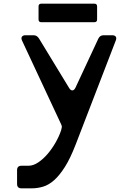

<svg xmlns="http://www.w3.org/2000/svg" viewBox="-20 -739 726 1046"><path d="M611 -519Q616 -532 610.5 -539.5Q605 -547 591 -547H544Q525 -547 516 -529L391 -261Q384 -247 374.5 -246.5Q365 -246 357 -259L192 -530Q181 -547 163 -547H119Q105 -547 99.5 -539Q94 -531 100 -518L313 -62Q318 -53 316.5 -44.5Q315 -36 313 -29Q302 4 282.5 38Q263 72 239 100Q215 128 188 146Q161 164 135 164H97Q73 164 73 188V263Q73 287 97 287H154Q184 287 214.5 278Q245 269 274.5 243Q304 217 333.5 170.5Q363 124 392 49ZM190 -704Q190 -719 205 -719H494Q509 -719 509 -704V-633Q509 -618 494 -618H205Q190 -618 190 -633Z"/></svg>

Font: OpenDyslexic 3
Style: Regular
Weight: 400
Designer: Abelardo Gonzalez
Version: Version 1.000;PS 001.001;hotconv 1.0.56